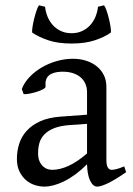

<svg xmlns="http://www.w3.org/2000/svg" viewBox="-20 -691 504 726"><path d="M176.8 -48.8Q206.1 -48.8 239 -63.7Q272 -78.6 309.1 -110.8V-222.7L246.1 -218.3Q208.5 -215.8 184.8 -206.3Q161.1 -196.8 147.5 -182.4Q133.8 -168 128.9 -149.9Q124 -131.8 124 -111.8Q124 -92.3 129.9 -80.1Q135.7 -67.9 144 -60.8Q152.3 -53.7 161.4 -51.3Q170.4 -48.8 176.8 -48.8ZM457 -40Q415.5 -11.2 388.4 1.7Q361.3 14.6 347.7 14.6Q331.5 14.6 320.8 -7.8Q310.1 -30.3 309.1 -69.8Q287.1 -47.9 265.1 -31.7Q243.2 -15.6 222.2 -5.4Q201.2 4.9 182.4 9.8Q163.6 14.6 147.9 14.6Q130.4 14.6 111.8 8.8Q93.3 2.9 78.4 -9.8Q63.5 -22.5 53.7 -42.5Q43.9 -62.5 43.9 -90.8Q43.9 -119.6 52.5 -147Q61 -174.3 80.6 -196Q100.1 -217.8 131.6 -232.2Q163.1 -246.6 209 -250L309.1 -257.3V-342.8Q309.1 -359.4 303 -373.8Q296.9 -388.2 284.7 -398.7Q272.5 -409.2 254.4 -414.8Q236.3 -420.4 212.4 -419.9Q180.7 -418.9 165 -405.8Q149.4 -392.6 152.3 -363.3Q152.8 -358.9 142.3 -353.3Q131.8 -347.7 117.4 -343.3Q103 -338.9 89.1 -336.4Q75.2 -334 69.3 -335.4L62.5 -354.5Q71.8 -378.9 91.6 -399.7Q111.3 -420.4 137.5 -435.8Q163.6 -451.2 194.3 -460Q225.1 -468.8 255.9 -468.8Q282.7 -468.8 305.7 -461.4Q328.6 -454.1 345.7 -440.4Q362.8 -426.8 372.6 -407Q382.3 -387.2 382.3 -362.3V-86.9Q382.3 -66.4 387.7 -57.6Q393.1 -48.8 401.9 -48.8Q408.7 -48.8 419.4 -51.3Q430.2 -53.7 449.7 -62ZM250.5 -526.4Q199.2 -526.4 162.8 -538.6Q126.5 -550.8 101.6 -567.9Q100.6 -573.7 102.8 -588.4Q105 -603 108.9 -619.1Q112.8 -635.3 117.7 -649.9Q122.6 -664.6 127.4 -670.9L150.4 -665.5Q152.3 -646.5 159.7 -628.4Q167 -610.4 179.4 -596.4Q191.9 -582.5 209.7 -574Q227.5 -565.4 250.5 -565.4Q273.4 -565.4 291.3 -574Q309.1 -582.5 321.5 -596.4Q334 -610.4 341.3 -628.4Q348.6 -646.5 350.6 -665.5L373.5 -670.9Q378.4 -664.6 383.3 -649.9Q388.2 -635.3 392.1 -619.1Q396 -603 398.2 -588.4Q400.4 -573.7 399.4 -567.9Q375 -550.8 338.4 -538.6Q301.8 -526.4 250.5 -526.4Z"/></svg>

Font: Gentium Plus
Style: Regular
Weight: 400
Designer: J. Victor Gaultney, Annie Olsen, Iska Routamaa
Foundry: SIL International
Version: Version 1.510